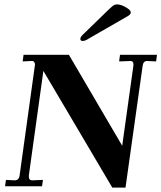

<svg xmlns="http://www.w3.org/2000/svg" viewBox="-20 -846 733 872"><path d="M111 -49V-43Q111 -27 126 -27L175 -29L171 0H3L7 -29L46 -27Q66 -27 69 -49L139 -553Q139 -560 134.5 -565Q130 -570 122 -569L83 -567L87 -597H293L535 -184L586 -549V-554Q586 -569 573 -569L521 -567L525 -597H693L689 -567L648 -569Q631 -569 628 -548L550 6H490L177 -524ZM345 -669Q345 -675 349 -680.5Q353 -686 365 -697L473 -802Q490 -818 496 -822Q502 -826 512 -826Q529 -826 551.5 -813Q574 -800 574 -790Q574 -780 559 -772L380 -669Q367 -660 355 -660Q345 -660 345 -669Z"/></svg>

Font: Unna
Style: Bold Italic
Weight: 700
Italic angle: -8.05°
Designer: Jorge de Buen Unna
Foundry: Omnibus-Type
Version: Version 2.008